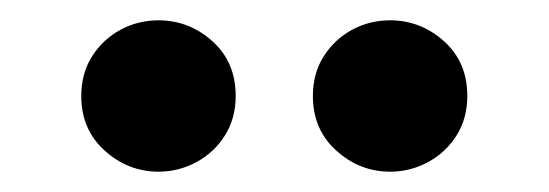

<svg xmlns="http://www.w3.org/2000/svg" viewBox="-20 -752 540 189"><path d="M136 -583Q106 -583 83 -603.8Q60 -624.5 60 -657.5Q60 -680 70.8 -696.8Q81.5 -713.5 98.8 -722.8Q116 -732 136 -732Q166 -732 189 -711.5Q212 -691 212 -657.5Q212 -635.5 201.5 -618.8Q191 -602 173.5 -592.5Q156 -583 136 -583ZM364 -583Q334 -583 311 -603.8Q288 -624.5 288 -657.5Q288 -680 298.8 -696.8Q309.5 -713.5 326.8 -722.8Q344 -732 364 -732Q394 -732 417 -711.5Q440 -691 440 -657.5Q440 -635.5 429.5 -618.8Q419 -602 401.5 -592.5Q384 -583 364 -583Z"/></svg>

Font: Geologica EX Med
Style: Regular
Weight: 500
Designer: Sindre Bremnes, Frode Helland
Foundry: Monokrom Skriftforlag AS
Version: Version 1.010;gftools[0.9.28]